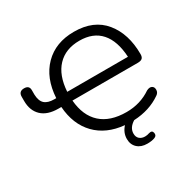

<svg xmlns="http://www.w3.org/2000/svg" viewBox="-192 -911 1307 1301"><g transform="rotate(-30 461.5 -261.0)"><path d="M599 192Q551 192 522.5 165.5Q494 139 494 95Q494 46 530 7Q391 -6 309.5 -90.5Q228 -175 218 -315H196Q110 -315 65 -358Q20 -401 20 -477V-509Q20 -551 62 -551Q102 -551 102 -514V-478Q104 -428 128.5 -406Q153 -384 203 -384H218Q227 -537 314.5 -625.5Q402 -714 546 -714Q700 -714 781 -615Q862 -516 862 -357Q862 -334 851 -324.5Q840 -315 816 -315H305Q315 -193 386 -128.5Q457 -64 585 -64Q693 -64 778 -122Q802 -134 818 -125.5Q834 -117 833.5 -94.5Q833 -72 813 -59Q724 3 601 9Q551 40 551 86Q551 113 567.5 127.5Q584 142 610 142Q628 142 644 136Q671 128 675.5 151.5Q680 175 658 183Q635 192 599 192ZM548 -643Q439 -643 375.5 -576Q312 -509 304 -384H779Q772 -511 713.5 -577Q655 -643 548 -643Z"/></g></svg>

Font: Nunito
Style: Regular
Weight: 400
Designer: Vernon Adams
Foundry: Vernon Adams
Version: Version 3.602